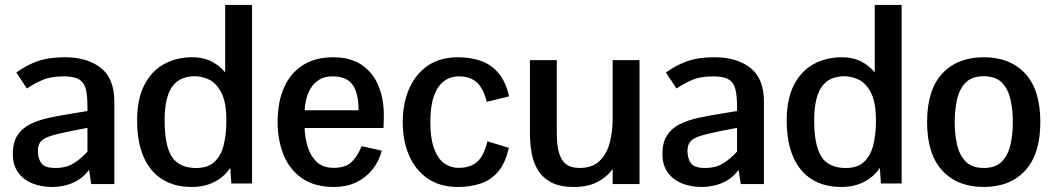

<svg xmlns="http://www.w3.org/2000/svg" viewBox="-20 -742 4256 774"><path d="M189.5 11.7Q144.5 11.7 108.6 -3.4Q72.8 -18.6 52.2 -48.1Q31.7 -77.6 31.7 -120.6Q31.7 -167.5 50.3 -196.3Q68.8 -225.1 101.8 -241.5Q134.8 -257.8 178.7 -267.3Q222.7 -276.9 273.4 -284.7L332.5 -294.4V-313Q332.5 -355 326.2 -381.6Q319.8 -408.2 299.8 -421.1Q279.8 -434.1 238.3 -434.1Q184.6 -434.1 152.1 -419.9Q119.6 -405.8 88.4 -385.3Q88.4 -385.3 82 -395Q75.7 -404.8 67.1 -417.5Q58.6 -430.2 52.2 -439.9Q45.9 -449.7 45.9 -449.7Q87.9 -480 132.3 -495.6Q176.8 -511.2 242.2 -511.2Q331.5 -511.2 386.2 -468.5Q440.9 -425.8 440.9 -332.5V0H347.7L338.9 -57.6Q314.5 -23.4 275.6 -5.9Q236.8 11.7 189.5 11.7ZM203.1 -64.9Q247.6 -64.9 277.6 -84Q307.6 -103 332.5 -130.9V-226.6L267.1 -213.9Q213.4 -203.1 183.8 -193.8Q154.3 -184.6 143.1 -169.9Q131.8 -155.3 132.8 -128.9Q133.8 -101.1 147.5 -83Q161.1 -64.9 203.1 -64.9Z M753.4 11.7Q683.6 11.7 634.3 -19Q585 -49.8 558.8 -109.6Q532.7 -169.4 532.7 -256.8Q532.7 -342.3 561.5 -398.7Q590.3 -455.1 640.6 -483.2Q690.9 -511.2 755.4 -511.2Q799.8 -511.2 832.5 -494.4Q865.2 -477.5 887.7 -450.2V-722.2H996.1V-2.4H912.6L908.2 -65.4Q883.3 -28.3 843.8 -8.3Q804.2 11.7 753.4 11.7ZM761.2 -64.9Q814.5 -62.5 842.8 -87.9Q871.1 -113.3 881.8 -157.5Q892.6 -201.7 892.6 -254.9Q892.6 -331.1 871.6 -370.1Q850.6 -409.2 819.6 -422.6Q788.6 -436 758.8 -434.6Q698.7 -431.6 671.1 -388.2Q643.6 -344.7 643.6 -255.9Q643.6 -160.6 670.2 -114.5Q696.8 -68.4 761.2 -64.9Z M1326.7 11.7Q1247.6 11.7 1197.3 -23.4Q1147 -58.6 1123 -118.2Q1099.1 -177.7 1099.1 -250Q1099.1 -331.5 1125.5 -390.1Q1151.9 -448.7 1201.9 -480Q1252 -511.2 1322.8 -511.2Q1392.6 -511.2 1437.7 -480.7Q1482.9 -450.2 1505.1 -397.5Q1527.3 -344.7 1527.3 -277.8Q1527.3 -275.9 1527.1 -264.6Q1526.9 -253.4 1526.6 -241.9Q1526.4 -230.5 1525.9 -226.1H1208Q1209 -188.5 1220 -151.4Q1231 -114.3 1256.3 -89.8Q1281.7 -65.4 1325.2 -65.4Q1376 -65.4 1400.4 -92Q1424.8 -118.7 1437.5 -152.8L1519 -134.8Q1507.8 -91.3 1481.2 -58.3Q1454.6 -25.4 1415.5 -6.8Q1376.5 11.7 1326.7 11.7ZM1208 -297.4H1425.3Q1425.8 -365.2 1401.9 -399.7Q1377.9 -434.1 1320.3 -434.1Q1287.6 -434.1 1265.9 -420.2Q1244.1 -406.2 1231.7 -384.5Q1219.2 -362.8 1213.9 -339.6Q1208.5 -316.4 1208 -297.4Z M1825.7 11.7Q1753.4 11.7 1703.9 -22.5Q1654.3 -56.6 1628.9 -115.7Q1603.5 -174.8 1603.5 -249.5Q1603.5 -324.7 1629.2 -383.8Q1654.8 -442.9 1704.3 -477.1Q1753.9 -511.2 1826.2 -511.2Q1876.5 -511.2 1918 -496.8Q1959.5 -482.4 1989 -448Q2018.6 -413.6 2032.2 -353.5L1942.4 -331.5Q1928.7 -385.7 1902.1 -409.9Q1875.5 -434.1 1830.1 -434.1Q1794.9 -434.1 1769 -414.3Q1743.2 -394.5 1729 -354Q1714.8 -313.5 1714.8 -251Q1714.8 -186 1729.2 -145Q1743.7 -104 1769.5 -84.7Q1795.4 -65.4 1830.1 -65.4Q1876.5 -65.4 1904.1 -90.3Q1931.6 -115.2 1944.8 -172.4L2031.2 -146Q2017.6 -84.5 1988 -50Q1958.5 -15.6 1917 -2Q1875.5 11.7 1825.7 11.7Z M2294.4 11.7Q2235.8 11.7 2200.4 -7.8Q2165 -27.3 2146.7 -59.3Q2128.4 -91.3 2122.3 -129.9Q2116.2 -168.5 2116.2 -206.5V-499.5H2224.6V-205.1Q2224.6 -157.7 2233.4 -126.5Q2242.2 -95.2 2262.2 -80.1Q2282.2 -64.9 2315.4 -64.9Q2368.7 -64.9 2397.7 -93.8Q2426.8 -122.6 2438.2 -167.5Q2449.7 -212.4 2449.7 -260.7V-499.5H2558.1V0H2449.7V-60.1Q2423.8 -25.9 2385.7 -7.1Q2347.7 11.7 2294.4 11.7Z M2808.1 11.7Q2763.2 11.7 2727.3 -3.4Q2691.4 -18.6 2670.9 -48.1Q2650.4 -77.6 2650.4 -120.6Q2650.4 -167.5 2668.9 -196.3Q2687.5 -225.1 2720.5 -241.5Q2753.4 -257.8 2797.4 -267.3Q2841.3 -276.9 2892.1 -284.7L2951.2 -294.4V-313Q2951.2 -355 2944.8 -381.6Q2938.5 -408.2 2918.5 -421.1Q2898.4 -434.1 2856.9 -434.1Q2803.2 -434.1 2770.8 -419.9Q2738.3 -405.8 2707 -385.3Q2707 -385.3 2700.7 -395Q2694.3 -404.8 2685.8 -417.5Q2677.2 -430.2 2670.9 -439.9Q2664.6 -449.7 2664.6 -449.7Q2706.5 -480 2751 -495.6Q2795.4 -511.2 2860.8 -511.2Q2950.2 -511.2 3004.9 -468.5Q3059.6 -425.8 3059.6 -332.5V0H2966.3L2957.5 -57.6Q2933.1 -23.4 2894.3 -5.9Q2855.5 11.7 2808.1 11.7ZM2821.8 -64.9Q2866.2 -64.9 2896.2 -84Q2926.3 -103 2951.2 -130.9V-226.6L2885.7 -213.9Q2832 -203.1 2802.5 -193.8Q2772.9 -184.6 2761.7 -169.9Q2750.5 -155.3 2751.5 -128.9Q2752.4 -101.1 2766.1 -83Q2779.8 -64.9 2821.8 -64.9Z M3372.1 11.7Q3302.2 11.7 3252.9 -19Q3203.6 -49.8 3177.5 -109.6Q3151.4 -169.4 3151.4 -256.8Q3151.4 -342.3 3180.2 -398.7Q3209 -455.1 3259.3 -483.2Q3309.6 -511.2 3374 -511.2Q3418.5 -511.2 3451.2 -494.4Q3483.9 -477.5 3506.3 -450.2V-722.2H3614.7V-2.4H3531.2L3526.9 -65.4Q3502 -28.3 3462.4 -8.3Q3422.9 11.7 3372.1 11.7ZM3379.9 -64.9Q3433.1 -62.5 3461.4 -87.9Q3489.7 -113.3 3500.5 -157.5Q3511.2 -201.7 3511.2 -254.9Q3511.2 -331.1 3490.2 -370.1Q3469.2 -409.2 3438.2 -422.6Q3407.2 -436 3377.4 -434.6Q3317.4 -431.6 3289.8 -388.2Q3262.2 -344.7 3262.2 -255.9Q3262.2 -160.6 3288.8 -114.5Q3315.4 -68.4 3379.9 -64.9Z M3945.8 11.7Q3839.8 11.7 3778.6 -54.4Q3717.3 -120.6 3717.3 -250Q3717.3 -379.9 3778.6 -445.6Q3839.8 -511.2 3945.8 -511.2Q4051.8 -511.2 4112.8 -445.6Q4173.8 -379.9 4173.8 -250Q4173.8 -120.6 4112.8 -54.4Q4051.8 11.7 3945.8 11.7ZM3945.8 -64.9Q3995.1 -64.9 4020.3 -92.3Q4045.4 -119.6 4054.2 -162.1Q4063 -204.6 4063 -250Q4063 -295.9 4054.2 -338.1Q4045.4 -380.4 4020.3 -407.5Q3995.1 -434.6 3945.8 -434.6Q3896.5 -434.6 3871.3 -407.5Q3846.2 -380.4 3837.4 -338.1Q3828.6 -295.9 3828.6 -250Q3828.6 -204.6 3837.4 -162.1Q3846.2 -119.6 3871.3 -92.3Q3896.5 -64.9 3945.8 -64.9Z"/></svg>

Font: Pontano Sans
Style: Bold
Weight: 700
Designer: Vernon Adams
Foundry: Vernon Adams
Version: Version 2.001